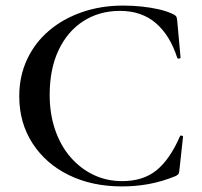

<svg xmlns="http://www.w3.org/2000/svg" viewBox="-20 -656 723 688"><path d="M421 -636Q456 -636 488.5 -632.5Q521 -629 549.5 -622.5Q578 -616 601 -605Q609 -601 611.5 -597Q614 -593 615 -582L627 -450Q627 -447 622 -446Q617 -445 615 -449Q589 -530 538 -573.5Q487 -617 410 -617Q336 -617 279 -580.5Q222 -544 190 -476.5Q158 -409 158 -316Q158 -248 177.5 -191Q197 -134 232.5 -93Q268 -52 315 -29.5Q362 -7 418 -7Q493 -7 541 -46Q589 -85 625 -168Q626 -171 631 -170Q636 -169 636 -167L623 -48Q622 -36 619.5 -32.5Q617 -29 609 -25Q560 -5 513 3.5Q466 12 417 12Q310 12 227 -28.5Q144 -69 96.5 -142.5Q49 -216 49 -311Q49 -383 77 -443Q105 -503 155.5 -546Q206 -589 274 -612.5Q342 -636 421 -636Z"/></svg>

Font: Cormorant Garamond Light SemiBold
Style: Regular
Weight: 600
Version: Version 4.001